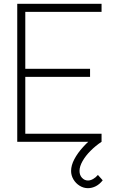

<svg xmlns="http://www.w3.org/2000/svg" viewBox="-20 -740 600 1002"><path d="M439 242Q416 242 395.8 229.5Q375.5 217 363.2 196.2Q351 175.5 351 152Q351 123 368 90.8Q385 58.5 413.8 27Q442.5 -4.5 479 -33L510 0Q479 20.5 452.8 46.8Q426.5 73 410.8 100.8Q395 128.5 395 152Q395 174 408 188Q421 202 439 202Q452 202 465.8 194.2Q479.5 186.5 491 173L516 201Q500 221.5 480 231.8Q460 242 439 242ZM70 0V-720H510V-678H112V-381H450V-339H112V-42H510V0Z"/></svg>

Font: Manrope
Style: Regular
Weight: 400
Designer: Mikhail Sharanda
Foundry: Mikhail Sharanda
Version: Version 4.503